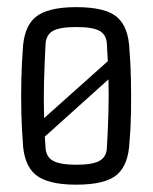

<svg xmlns="http://www.w3.org/2000/svg" viewBox="-20 -501 419 527"><path d="M189.5 5.9Q110.4 5.9 77.6 -21.5Q44.9 -48.8 42.5 -112.3Q39.6 -148.4 38.6 -192.6Q37.6 -236.8 38.6 -281.7Q39.6 -326.7 42.5 -363.3Q44.9 -426.8 77.6 -454.1Q110.4 -481.4 189.5 -481.4Q269.5 -481.4 301.3 -454.1Q333 -426.8 335.4 -363.3Q338.4 -327.1 339.4 -283Q340.3 -238.8 339.6 -194.1Q338.9 -149.4 335.4 -112.3Q333 -49.3 301.3 -21.7Q269.5 5.9 189.5 5.9ZM105 -379.4Q102.1 -324.2 100.8 -275.6Q99.6 -227.1 101.1 -176.8L275.9 -333Q274.9 -355 273.4 -379.4Q272.5 -405.3 253.7 -416Q234.9 -426.8 189.5 -426.8Q143.6 -426.8 125 -416Q106.4 -405.3 105 -379.4ZM189.5 -48.8Q233.9 -48.8 253.2 -59.6Q272.5 -70.3 273.4 -96.2Q276.4 -147 277.6 -192.1Q278.8 -237.3 277.8 -283.2L103 -126Q104 -111.3 105 -96.2Q106 -70.8 125.5 -59.8Q145 -48.8 189.5 -48.8Z"/></svg>

Font: Agdasima
Style: Regular
Weight: 400
Width: 3
Designer: The DocRepair Project, Patric King
Foundry: Google
Version: Version 2.002